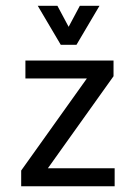

<svg xmlns="http://www.w3.org/2000/svg" viewBox="-20 -648 478 668"><path d="M53.7 -54.7 282.2 -375H68.4V-437.5H375V-382.8L146.5 -62.5H378.9V0H53.7ZM326.2 -627.9 246.1 -492.2H191.4L111.3 -627.9H179.7L218.8 -554.7L257.8 -627.9Z"/></svg>

Font: Sudo Variable
Style: Regular
Weight: 400
Monospace: yes
Designer: Jens Kutilek
Foundry: Jens Kutilek
Version: Version 0.040